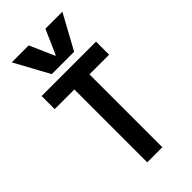

<svg xmlns="http://www.w3.org/2000/svg" viewBox="-301 -1076 1153 1153"><g transform="rotate(-45 275.0 -500.0)"><path d="M60 -1000H204L273 -843H277L346 -1000H490L370 -780H180ZM211 0V-619H44V-730H506V-619H339V0Z"/></g></svg>

Font: M PLUS Code Latin SemiExpanded SemiBold
Style: Regular
Weight: 600
Width: 6
Designer: Coji Morishita
Foundry: UNDERFOREST DESIGN
Version: Version 1.002; ttfautohint (v1.8.3)